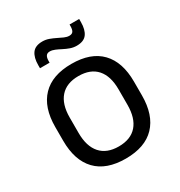

<svg xmlns="http://www.w3.org/2000/svg" viewBox="-162 -778 844 902"><g transform="rotate(-30 260.0 -327.0)"><path d="M260 12.5Q155 12.5 100.8 -44.2Q46.5 -101 46.5 -207.5V-282Q46.5 -388 101 -444.5Q155.5 -501 260 -501Q365 -501 419.2 -444.5Q473.5 -388 473.5 -282V-207.5Q473.5 -101 419.2 -44.2Q365 12.5 260 12.5ZM260 -53.5Q325 -53.5 358.8 -92Q392.5 -130.5 392.5 -203V-286.5Q392.5 -358.5 358.8 -396.8Q325 -435 260 -435Q195.5 -435 161.5 -396.8Q127.5 -358.5 127.5 -286.5V-203Q127.5 -130.5 161.5 -92Q195.5 -53.5 260 -53.5ZM325.5 -562Q307.5 -562 290.8 -568Q274 -574 258.2 -582.2Q242.5 -590.5 228.2 -596.5Q214 -602.5 201.5 -602.5Q187 -602.5 180.8 -593.2Q174.5 -584 174.5 -565.5V-557H122.5V-573.5Q122.5 -614.5 139 -637.5Q155.5 -660.5 194.5 -660.5Q213 -660.5 230 -654.2Q247 -648 262.5 -640.2Q278 -632.5 292 -626.2Q306 -620 318.5 -620Q333.5 -620 339.5 -629.2Q345.5 -638.5 345.5 -657.5V-665.5H397.5V-649Q397.5 -607.5 381 -584.8Q364.5 -562 325.5 -562Z"/></g></svg>

Font: Anek Gurmukhi
Style: Regular
Weight: 400
Designer: Sarang Kulkarni (Gurmukhi), Yesha Goshar (Latin)
Foundry: Ek Type
Version: Version 1.003